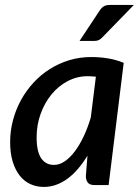

<svg xmlns="http://www.w3.org/2000/svg" viewBox="-20 -748 561 776"><path d="M367.5 -438Q359 -439 350.8 -439.5Q342.5 -440 334 -440Q291 -440 253.2 -420Q215.5 -400 187.8 -366Q160 -332 144 -287.2Q128 -242.5 128 -193Q128 -136 146.2 -108.8Q164.5 -81.5 198 -81.5Q220.5 -81.5 242 -96.2Q263.5 -111 282.8 -136.8Q302 -162.5 318.5 -197.5Q335 -232.5 347 -273.5ZM333.5 -119Q316 -90 296.2 -66.8Q276.5 -43.5 254.5 -27Q232.5 -10.5 208 -1.5Q183.5 7.5 157 7.5Q127.5 7.5 102.5 -4Q77.5 -15.5 59.5 -38.5Q41.5 -61.5 31.2 -95.2Q21 -129 21 -173.5Q21 -219 32.5 -262.2Q44 -305.5 65 -343.8Q86 -382 115.5 -414Q145 -446 181.5 -469Q218 -492 260.2 -504.8Q302.5 -517.5 349 -517.5Q382.5 -517.5 415.5 -512.2Q448.5 -507 480 -494L419 0H362.5Q342 0 334.5 -10.5Q327 -21 327 -36.5ZM521 -728 395 -598.5Q386.5 -589.5 379.2 -586Q372 -582.5 360.5 -582.5H301.5L381.5 -703.5Q389.5 -716 398.8 -722Q408 -728 425 -728Z"/></svg>

Font: Lato 2
Style: Italic
Weight: 600
Italic angle: -7°
Designer: Lukasz Dziedzic with Adam Twardoch and Botio Nikoltchev
Foundry: tyPoland Lukasz Dziedzic
Version: Version 2.015; 2015-08-06; http://www.latofonts.com/